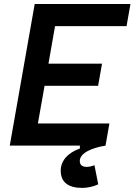

<svg xmlns="http://www.w3.org/2000/svg" viewBox="-20 -713 659 940"><path d="M382.8 207C409.2 207 438 200.2 460.9 189.5L442.4 95.7C429.7 101.1 416.5 104 404.3 104C382.3 104 370.6 94.2 370.6 75.2C370.6 34.7 434.1 9.8 496.6 0L515.6 -108.4H165.5L198.2 -293H460.4L479.5 -401.4H217.3L249.5 -585H599.6L618.7 -693.4H149.9L27.8 0H371.1V14.2C312 34.7 277.3 74.2 277.3 122.1C277.3 178.7 313.5 207 382.8 207Z"/></svg>

Font: Cascadia Code SemiBold
Style: Italic
Weight: 600
Italic angle: -10°
Monospace: yes
Designer: Aaron Bell
Foundry: Saja Typeworks
Version: Version 2404.023